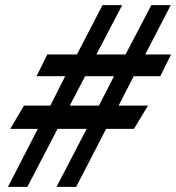

<svg xmlns="http://www.w3.org/2000/svg" viewBox="-20 -720 689 751"><path d="M11 11 128 -216H20L74 -307H177L235 -422H123L165 -507H281L381 -700H458L357 -507H471L572 -700H648L548 -507H649L607 -422H503L444 -307H559L504 -216H395L278 11H201L319 -216H205L87 11ZM253 -307H367L426 -422H313Z"/></svg>

Font: Cabin VF Beta
Style: Italic
Weight: 400
Italic angle: -7°
Designer: Pablo Impallari
Foundry: Pablo Impallari. http://www.impallari.com Igino Marini. http://www.ikern.com
Version: Version 2.300